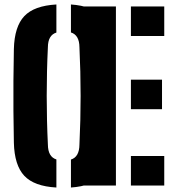

<svg xmlns="http://www.w3.org/2000/svg" viewBox="-20 -829 782 858"><path d="M232 9Q132.5 3.5 88.5 -43.5Q44.5 -90.5 42 -191Q40.5 -266 40 -333.2Q39.5 -400.5 40 -467.8Q40.5 -535 42 -610Q44.5 -710 88.5 -756.8Q132.5 -803.5 232 -809V-683.5Q194.5 -672 194 -618Q183.5 -400.5 194 -183Q194.5 -128 232 -116.5ZM297 9V-116Q334.5 -127.5 335 -183Q345.5 -400.5 335 -618Q334.5 -672.5 297 -684V-809Q392.5 -802.5 436 -755.8Q479.5 -709 483 -610Q486 -534.5 487 -467Q488 -399.5 487 -332.5Q486 -265.5 483 -191Q479.5 -91.5 436 -44.5Q392.5 2.5 297 9ZM348 0V-800H498V0ZM565 -668V-800H714V-668ZM565 -341V-473H704V-341ZM565 0V-132H714V0Z"/></svg>

Font: Big Shoulders Stencil Text Black
Style: Regular
Weight: 900
Designer: Patric King
Foundry: XO Type Co
Version: Version 1.000